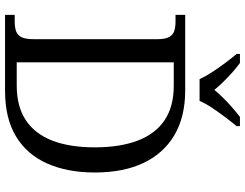

<svg xmlns="http://www.w3.org/2000/svg" viewBox="-125 -846 971 761"><g transform="rotate(90 360.5 -465.5)"><path d="M39 0V-38.3H65.3Q87.7 -38.3 103 -43.5Q118.3 -48.7 126.8 -64.3Q135.3 -80 135.3 -113V-604Q135.3 -635.3 126.5 -650.7Q117.7 -666 102.2 -670.8Q86.7 -675.7 65.3 -675.7H39V-714H339Q442.3 -714 514.8 -671.7Q587.3 -629.3 625.5 -549.5Q663.7 -469.7 663.7 -355.7Q663.7 -246.7 627.8 -166.5Q592 -86.3 520.3 -43.2Q448.7 0 340 0ZM319.3 -46.3Q402 -46.3 456.2 -82.2Q510.3 -118 537.2 -187Q564 -256 564 -355.7Q564 -455.7 537.3 -525.7Q510.7 -595.7 456.7 -632.2Q402.7 -668.7 320.3 -668.7H227V-46.3ZM293.7 -771Q283.3 -794 266 -820.5Q248.7 -847 229.2 -873Q209.7 -899 193.7 -918V-931H229.7Q249.7 -916.3 268.2 -899.7Q286.7 -883 304 -865.5Q321.3 -848 336.3 -829.7Q351.3 -848 368.8 -865.5Q386.3 -883 405.3 -899.7Q424.3 -916.3 443.3 -931H480V-918Q464.3 -899 444.7 -873Q425 -847 407.3 -820.5Q389.7 -794 380 -771Z"/></g></svg>

Font: Noto Serif Hentaigana ExtraLight
Style: Regular
Weight: 200
Designer: Kazuhiro Yamada
Foundry: nipponia
Version: Version 1.000